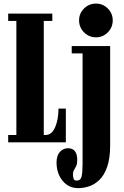

<svg xmlns="http://www.w3.org/2000/svg" viewBox="-20 -774 676 1044"><path d="M24.5 0V-40H69V-660H24.5V-700H264.5V-660H218V-40H228Q261.5 -40 279.8 -82.2Q298 -124.5 298 -183.5H338V0ZM502 -571Q464 -571 437 -598Q410 -625 410 -663.5Q410 -701 437 -727.8Q464 -754.5 502 -754.5Q539.5 -754.5 566.2 -727.8Q593 -701 593 -663.5Q593 -625 566.2 -598Q539.5 -571 502 -571ZM405.5 249Q353 249 320.2 208.8Q287.5 168.5 287.5 110Q287.5 71.5 305.8 51.8Q324 32 350 32Q400 32 400 96.5Q400 117 394.2 129Q388.5 141 382.5 150.8Q376.5 160.5 376.5 173.5Q376.5 186 380 197Q383.5 208 396.5 208Q418.5 208 423.8 185.2Q429 162.5 429 115.5V-483.5H370V-523.5H579V15.5Q579 88 562.5 134Q546 180 519.8 205Q493.5 230 463.2 239.5Q433 249 405.5 249Z"/></svg>

Font: Imbue 10pt Black
Style: Regular
Weight: 900
Designer: Tyler Finck
Foundry: Etcetera Type Company
Version: Version 1.102; ttfautohint (v1.8.3)